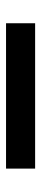

<svg xmlns="http://www.w3.org/2000/svg" viewBox="234 -690 138 645"><g transform="rotate(90 302.5 -368.0)"><path d="M58.6 -417.5H546.9V-319.8H58.6Z"/></g></svg>

Font: Berenika
Style: Bold
Weight: 700
Designer: Wojciech Kalinowski "wmk69" (wmk69@o2.pl)
Foundry: Wojciech Kalinowski "wmk69" (wmk69@o2.pl)
Version: Version 3.1.0; 2021-05-14